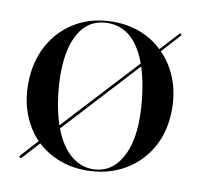

<svg xmlns="http://www.w3.org/2000/svg" viewBox="-59 -506 602 577"><g transform="rotate(10 242.0 -217.0)"><path d="M36 6.5Q33 3.5 36 0.5L83.5 -52Q55 -81.5 38.8 -123.2Q22.5 -165 22.5 -215.5Q22.5 -282.5 50.5 -334Q78.5 -385.5 128.2 -414.8Q178 -444 243.5 -444Q288 -444 326 -429.2Q364 -414.5 392.5 -387L443.5 -442.5Q446 -446 449 -443Q452 -440.5 449 -437.5L398 -381.5Q428 -351.5 444.8 -309Q461.5 -266.5 461.5 -215.5Q461.5 -148.5 432.8 -97.8Q404 -47 353.5 -18.5Q303 10 238.5 10Q194 10 156 -4.8Q118 -19.5 89.5 -46L42 6Q39.5 9 36 6.5ZM116.5 -205Q122.5 -151.5 136.5 -109.5L345 -335Q305 -444 217.5 -437Q158.5 -432 132 -371.2Q105.5 -310.5 116.5 -205ZM266.5 2.5Q322 -2.5 350.2 -62Q378.5 -121.5 367.5 -229Q361.5 -284.5 348 -326.5L140 -100.5Q160 -47 193 -20.5Q226 6 266.5 2.5Z"/></g></svg>

Font: Fraunces 144pt S000
Style: Regular
Weight: 400
Version: Version 1.000; ttfautohint (v1.8.3)